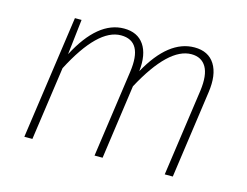

<svg xmlns="http://www.w3.org/2000/svg" viewBox="-79 -656 1006 782"><g transform="rotate(15 424.5 -265.5)"><path d="M653 -531Q712 -531 739 -488Q766 -445 755 -369L703 0H669L721 -367Q730 -434 710.5 -467.5Q691 -501 648 -501Q552 -501 451 -313L407 0H373L425 -367Q444 -501 351 -501Q254 -501 155 -310L111 0H77L151 -520H179L162 -371Q246 -531 356 -531Q413 -531 440.5 -491Q468 -451 460 -379Q544 -531 653 -531Z"/></g></svg>

Font: Fira Sans UltraLight
Style: Italic
Weight: 200
Italic angle: -8°
Designer: Carrois Corporate & Edenspiekermann AG
Foundry: Carrois Corporate GbR & Edenspiekermann AG
Version: Version 4.203;PS 004.203;hotconv 1.0.88;makeotf.lib2.5.64775